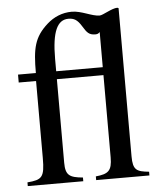

<svg xmlns="http://www.w3.org/2000/svg" viewBox="-50 -728 657 772"><g transform="rotate(-5 278.0 -341.5)"><path d="M373 -450H185V-500C185 -611 208 -656 252 -656C274 -656 288 -649 305 -621C321 -595 329 -584 355 -584C363 -584 368 -586 373 -592ZM522 0V-15C472 -20 457 -27 457 -83V-681L452 -683C430 -683 392 -658 379 -658C347 -658 308 -683 268 -683C229 -683 195 -668 168 -644C112 -594 103 -549 103 -450H31V-418H101V-107C101 -29 90 -20 31 -15V0H255V-15C201 -20 185 -30 185 -81V-418H373V-86C373 -31 357 -20 307 -15V0Z"/></g></svg>

Font: XITS
Style: Regular
Weight: 400
Designer: MicroPress Inc., with final additions and corrections provided by Coen Hoffman, Elsevier (retired)
Version: Version 1.302